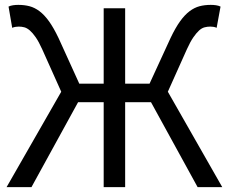

<svg xmlns="http://www.w3.org/2000/svg" viewBox="-20 -767 938 787"><path d="M891 0H790L599 -348H493V0H405V-348H300L109 0H7L231 -391L153 -565Q139 -596 126.5 -614Q114 -632 102.5 -642Q91 -652 80 -655Q69 -658 57 -658Q52 -658 44.5 -657Q37 -656 30 -653L15 -740Q23 -744 33.5 -745.5Q44 -747 55 -747Q80 -747 101 -741.5Q122 -736 142 -721Q162 -706 181 -679.5Q200 -653 220 -611L305 -424H405V-733H493V-424H593L679 -611Q699 -653 718 -679.5Q737 -706 757 -721Q777 -736 798 -741.5Q819 -747 844 -747Q855 -747 865.5 -745.5Q876 -744 884 -740L868 -653Q862 -656 854.5 -657Q847 -658 842 -658Q830 -658 818.5 -655Q807 -652 796 -642Q785 -632 772.5 -614Q760 -596 746 -565L668 -391Z"/></svg>

Font: SpoqaHanSansJP-Regular
Style: Regular
Weight: 400
Designer: [Source Han Sans]
Ryoko NISHIZUKA  (kana & ideographs); Paul D. Hunt (Latin, Greek & Cyrillic); Wenlong ZHANG  (bopomofo
Foundry: Spoqa (http://bi.spoqa.com)
Version: Version 1.002.20150607